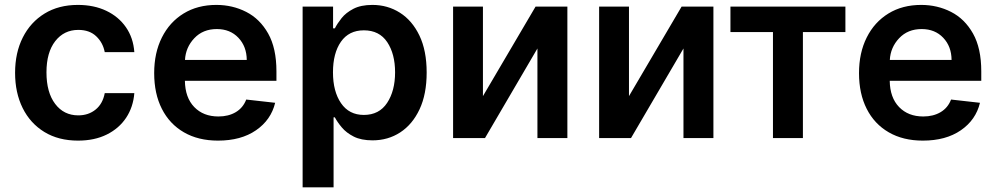

<svg xmlns="http://www.w3.org/2000/svg" viewBox="-20 -573 4136 797"><path d="M304 10.7Q222.7 10.7 164.1 -25.2Q105.5 -61.1 74 -124.6Q42.6 -188.2 42.6 -270.6Q42.6 -354 74.6 -417.4Q106.5 -480.8 165 -516.7Q223.4 -552.6 303.3 -552.6Q370 -552.6 421.2 -528.2Q472.3 -503.9 502.8 -459.9Q533.4 -415.8 537.6 -356.5H414.8Q407.3 -396 379.4 -422.4Q351.6 -448.9 305 -448.9Q245.7 -448.9 209.3 -402.2Q172.9 -355.5 172.9 -272.7Q172.9 -189.3 209 -141.7Q245 -94.1 305 -94.1Q347.3 -94.1 377 -118.3Q406.6 -142.4 414.8 -186.4H537.6Q533 -128.6 503.6 -84.2Q474.1 -39.8 423.3 -14.6Q372.5 10.7 304 10.7Z M884.9 10.7Q802.9 10.7 743.4 -23.8Q683.9 -58.2 652 -121.1Q620 -183.9 620 -269.5Q620 -353.7 652 -417.4Q683.9 -481.2 742 -516.9Q800.1 -552.6 878.2 -552.6Q945.3 -552.6 1002.1 -523.6Q1058.9 -494.7 1093.2 -433.8Q1127.5 -372.9 1127.5 -277V-237.6H747.5Q748.6 -167.6 786.4 -128.6Q824.2 -89.5 886.7 -89.5Q928.3 -89.5 958.6 -107.4Q989 -125.4 1002.1 -159.8L1122.2 -146.3Q1105.1 -75.3 1042.8 -32.3Q980.5 10.7 884.9 10.7ZM747.9 -324.2H1004.3Q1003.9 -380 969.6 -416.2Q935.4 -452.4 880 -452.4Q822.4 -452.4 786.6 -414.4Q750.7 -376.4 747.9 -324.2Z M1236.2 204.5V-545.5H1362.6V-455.3H1370Q1380 -475.1 1397.9 -497.7Q1415.8 -520.2 1446.9 -536.4Q1478 -552.6 1525.9 -552.6Q1589.1 -552.6 1640.1 -520.2Q1691.1 -487.9 1721.1 -425.4Q1751.1 -362.9 1751.1 -272Q1751.1 -182.2 1721.6 -119.3Q1692.1 -56.5 1641.3 -23.4Q1590.6 9.6 1526.3 9.6Q1479.4 9.6 1448.5 -6Q1417.6 -21.7 1399 -43.9Q1380.3 -66.1 1370 -85.9H1364.7V204.5ZM1362.2 -272.7Q1362.2 -193.5 1395.6 -144.7Q1429 -95.9 1490.4 -95.9Q1554 -95.9 1587 -146Q1620 -196 1620 -272.7Q1620 -349.1 1587.4 -398.1Q1554.7 -447.1 1490.4 -447.1Q1428.3 -447.1 1395.2 -399.7Q1362.2 -352.3 1362.2 -272.7Z M1984.7 -174 2203.1 -545.5H2335.2V0H2210.9V-371.8L1993.3 0H1860.8V-545.5H1984.7Z M2590.9 -174 2809.3 -545.5H2941.4V0H2817.1V-371.8L2599.4 0H2467V-545.5H2590.9Z M3012.1 -440V-545.5H3489.3V-440H3312.9V0H3188.6V-440Z M3810.7 10.7Q3728.7 10.7 3669.2 -23.8Q3609.7 -58.2 3577.8 -121.1Q3545.8 -183.9 3545.8 -269.5Q3545.8 -353.7 3577.8 -417.4Q3609.7 -481.2 3667.8 -516.9Q3725.9 -552.6 3804 -552.6Q3871.1 -552.6 3927.9 -523.6Q3984.7 -494.7 4019 -433.8Q4053.3 -372.9 4053.3 -277V-237.6H3673.3Q3674.4 -167.6 3712.2 -128.6Q3750 -89.5 3812.5 -89.5Q3854 -89.5 3884.4 -107.4Q3914.8 -125.4 3927.9 -159.8L4047.9 -146.3Q4030.9 -75.3 3968.6 -32.3Q3906.2 10.7 3810.7 10.7ZM3673.7 -324.2H3930Q3929.7 -380 3895.4 -416.2Q3861.2 -452.4 3805.8 -452.4Q3748.2 -452.4 3712.4 -414.4Q3676.5 -376.4 3673.7 -324.2Z"/></svg>

Font: Inter UI Semi Bold
Style: Regular
Weight: 600
Designer: Rasmus Andersson
Foundry: rsms
Version: 3.2;8d6f07862